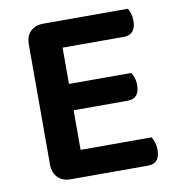

<svg xmlns="http://www.w3.org/2000/svg" viewBox="-72 -672 684 740"><g transform="rotate(-10 270.0 -302.5)"><path d="M146 2Q114 2 95.5 -17Q77 -36 77 -68V-538Q77 -570 95.5 -588.5Q114 -607 146 -607H477Q482 -599 486 -586Q490 -573 490 -557Q490 -531 478 -517Q466 -503 445 -503H203V-361H447Q452 -353 456.5 -340.5Q461 -328 461 -312Q461 -258 415 -258H203V-103H481Q486 -95 490.5 -81.5Q495 -68 495 -52Q495 2 449 2H146Z"/></g></svg>

Font: Baloo Da 2 SemiBold
Style: Regular
Weight: 600
Designer: Noopur Datye, Sulekha Rajkumar and Ek Type
Foundry: Ek Type
Version: Version 1.640;hotconv 1.0.111;makeotfexe 2.5.65597; ttfautoh